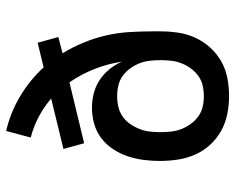

<svg xmlns="http://www.w3.org/2000/svg" viewBox="-92 -684 783 640"><g transform="rotate(-90 300.0 -363.5)"><path d="M300 8Q270 8 240 2Q210 -4 184 -18.5Q158 -33 137.5 -55.5Q117 -78 105 -105.5Q93 -133 88.5 -163Q84 -193 84 -223Q84 -250 87.5 -277Q91 -304 99.5 -329.5Q108 -355 123 -378Q138 -401 159.5 -417.5Q181 -434 207.5 -441.5Q234 -449 261 -449Q285 -449 309 -443Q333 -437 353.5 -423.5Q374 -410 389.5 -391Q405 -372 415 -349Q408 -396 390.5 -440.5Q373 -485 346 -524L143 -475L124 -544L292 -585Q264 -609 231 -626.5Q198 -644 162 -653L184 -735Q245 -721 299.5 -688.5Q354 -656 396 -610L478 -630L497 -561L443 -547Q463 -514 478 -478Q493 -442 502 -403.5Q511 -365 513.5 -326Q516 -287 516 -248V-221Q516 -191 511.5 -161Q507 -131 494.5 -104Q482 -77 461.5 -54.5Q441 -32 415 -17.5Q389 -3 359.5 2.5Q330 8 300 8ZM300 -76Q318 -76 335.5 -80Q353 -84 367.5 -94.5Q382 -105 392.5 -119.5Q403 -134 409.5 -150.5Q416 -167 418 -185Q420 -203 420 -220Q420 -238 418 -256Q416 -274 409.5 -290.5Q403 -307 392.5 -321.5Q382 -336 367.5 -346.5Q353 -357 335.5 -361Q318 -365 300 -365Q282 -365 264.5 -361Q247 -357 232.5 -347Q218 -337 207.5 -322Q197 -307 190.5 -290.5Q184 -274 182 -256.5Q180 -239 180 -221Q180 -203 182 -185Q184 -167 190.5 -150.5Q197 -134 207.5 -119.5Q218 -105 232.5 -94.5Q247 -84 264.5 -80Q282 -76 300 -76Z"/></g></svg>

Font: Iosevka HT Medium Extended
Style: Regular
Weight: 500
Width: 7
Monospace: yes
Designer: Belleve Invis
Foundry: Belleve Invis
Version: Version 32.3.0; ttfautohint (v1.8.4)